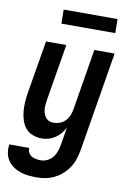

<svg xmlns="http://www.w3.org/2000/svg" viewBox="-113 -770 713 1053"><g transform="rotate(10 243.5 -243.0)"><path d="M166 223Q142 223 119 220.5Q96 218 74.5 210.5Q53 203 35 190Q17 177 5 159Q-7 141 -11 118Q-15 95 -11 72V71H100Q98 85 104.5 97Q111 109 122 115.5Q133 122 146.5 124.5Q160 127 174 127Q192 127 210.5 118Q229 109 241 93Q253 77 259 58.5Q265 40 268 22L284 -75Q275 -57 262 -41.5Q249 -26 232 -14.5Q215 -3 196 2.5Q177 8 158 8Q132 8 108 -1Q84 -10 68.5 -28Q53 -46 45 -70Q37 -94 34.5 -119Q32 -144 33.5 -170Q35 -196 39 -222L89 -520H202L150 -207Q148 -194 146.5 -180.5Q145 -167 146 -154Q147 -141 151 -129Q155 -117 162.5 -107.5Q170 -98 181.5 -93Q193 -88 206 -88Q224 -88 241.5 -94.5Q259 -101 272 -114.5Q285 -128 292 -145Q299 -162 302 -180L358 -520H471L379 37Q374 62 366 86.5Q358 111 343.5 133Q329 155 308.5 173Q288 191 264.5 202.5Q241 214 216 218.5Q191 223 166 223ZM455 -631H155L154 -709H454Z"/></g></svg>

Font: Iosevka Term Curly
Style: Bold Italic
Weight: 700
Italic angle: -9°
Designer: Belleve Invis
Foundry: Belleve Invis
Version: Version 32.3.0